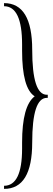

<svg xmlns="http://www.w3.org/2000/svg" viewBox="-20 -972 342 1234"><path d="M6 242V222Q122 222 122 -17V-56Q122 -292 203 -353Q122 -404 122 -646V-686Q122 -932 6 -932V-952Q187 -952 187 -652Q187 -363 281 -363Q281 -363 287 -363V-343Q287 -343 281 -343Q187 -343 187 -56Q187 242 6 242Z"/></svg>

Font: Ponomar Unicode TT
Style: Regular
Weight: 400
Designer: Vladislav V. Dorosh, Yuri A.W. Shardt, Nikita Simmons, Aleksandr Andreev
Foundry: Ponomar Project
Version: 1.1